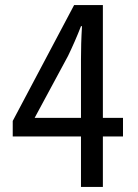

<svg xmlns="http://www.w3.org/2000/svg" viewBox="-20 -734 540 754"><path d="M116 -271 247 -514C264 -549 283 -592 298 -631H302C299 -583 298 -540 298 -501V-271ZM463 -271H384V-714H271L30 -259V-198H298V0H384V-198H463Z"/></svg>

Font: Noto Sans Mono CJK JP Regular
Style: Regular
Weight: 400
Designer: Ryoko NISHIZUKA (kana & ideographs); Paul D. Hunt (Latin, Greek & Cyrillic); Wenlong ZHANG (bopomofo); Sandoll Communica
Foundry: Adobe Systems Incorporated
Version: Version 1.004;PS 1.004;hotconv 1.0.82;makeotf.lib2.5.63406